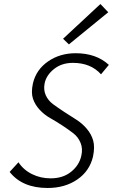

<svg xmlns="http://www.w3.org/2000/svg" viewBox="-20 -929 562 956"><path d="M323 -708 294 -736 480 -909 519 -868ZM385 -154Q393 -189 381 -218Q369 -247 345 -265.5Q321 -284 290.5 -304Q260 -324 230 -341Q200 -358 177 -383Q154 -408 144 -438Q134 -468 144 -514Q160 -582 219 -623Q278 -664 357 -664Q459 -664 522 -606L483 -559Q432 -616 343 -616Q287 -616 248.5 -585Q210 -554 202 -513Q196 -481 208 -454.5Q220 -428 244.5 -410Q269 -392 299.5 -372Q330 -352 359.5 -333.5Q389 -315 412 -288Q435 -261 444 -229Q453 -197 443 -149Q426 -77 364.5 -35Q303 7 217 7Q91 7 28 -73L72 -121Q97 -83 139.5 -62Q182 -41 232 -41Q294 -41 334.5 -74Q375 -107 385 -154Z"/></svg>

Font: EauTestInfant Semilight
Style: Italic
Weight: 300
Italic angle: -12°
Designer: Christian Thalmann (Catharsis Fonts)
Version: Version 0.001;PS 000.001;hotconv 1.0.88;makeotf.lib2.5.64775